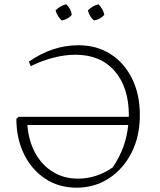

<svg xmlns="http://www.w3.org/2000/svg" viewBox="-20 -863 743 891"><path d="M335 8Q254 8 191 -33Q128 -74 92 -146.5Q56 -219 56 -312L67 -321H577Q578 -323 578 -326Q578 -458 512 -533.5Q446 -609 330 -609Q282 -609 228.5 -595.5Q175 -582 123 -556L114 -577Q223 -653 344 -653Q429 -653 493 -612Q557 -571 593 -498Q629 -425 629 -329Q629 -231 591 -155.5Q553 -80 486.5 -36Q420 8 335 8ZM503 -86Q565 -177 575 -283H107Q113 -208 144 -152Q175 -96 226 -65Q277 -34 341 -34Q428 -34 503 -86ZM287 -843Q310 -822 313 -794Q305 -784 292.5 -777Q280 -770 266 -768Q257 -777 249 -789.5Q241 -802 238 -815Q248 -825 260.5 -832.5Q273 -840 287 -843ZM438 -843Q447 -833 454.5 -820Q462 -807 464 -794Q455 -784 442.5 -777Q430 -770 416 -768Q395 -786 388 -815Q398 -825 410.5 -832.5Q423 -840 438 -843Z"/></svg>

Font: Piazzolla SC ExtraLight
Style: Regular
Weight: 200
Designer: Juan Pablo del Peral
Foundry: Huerta Tipografica
Version: Version 1.330